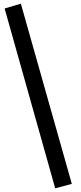

<svg xmlns="http://www.w3.org/2000/svg" viewBox="-20 -911 440 1040"><path d="M279 109 5 -865 93 -891 369 85Z"/></svg>

Font: Wittgenstein
Style: Bold
Weight: 700
Designer: Jörg Drees
Foundry: Jörg Drees
Version: Version 1.303; ttfautohint (v1.8.4.7-5d5b)